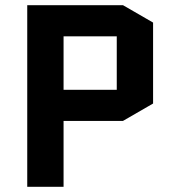

<svg xmlns="http://www.w3.org/2000/svg" viewBox="-20 -720 665 740"><path d="M85 0V-700H454L570 -633V-321L454 -254H225V0ZM225 -580V-374H430V-580Z"/></svg>

Font: Quantico
Style: Bold
Weight: 700
Designer: Matt Desmond
Foundry: MADtype
Version: Version 2.002